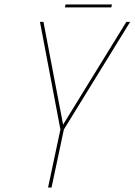

<svg xmlns="http://www.w3.org/2000/svg" viewBox="-20 -835 600 855"><path d="M559.5 -737.5 264.5 -258.5 209.5 0H194L249 -258.5L158 -737.5H173.5L262.5 -272H256L542.5 -737.5ZM269 -802 272 -815H478.5L475.5 -802Z"/></svg>

Font: Epilogue Thin
Style: Italic
Weight: 250
Italic angle: -12°
Designer: Tyler Finck
Foundry: Etcetera Type Co
Version: Version 2.112